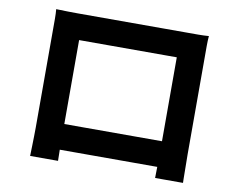

<svg xmlns="http://www.w3.org/2000/svg" viewBox="-79 -813 1157 935"><g transform="rotate(10 500.0 -346.0)"><path d="M262 -580V-165H745V-580ZM879 -122Q879 -107 879.5 -84Q880 -61 880 -39Q880 -17 880.5 -0.5Q881 16 881 17H743L744 -38H262L263 17H125Q125 15 125.5 -0.5Q126 -16 126.5 -37Q127 -58 127.5 -81.5Q128 -105 128 -123V-612Q128 -633 128 -660.5Q128 -688 126 -709Q157 -708 184.5 -707.5Q212 -707 232 -707H782Q801 -707 827.5 -707Q854 -707 881 -709Q879 -686 879 -660.5Q879 -635 879 -612Z"/></g></svg>

Font: SpoqaHanSansJP-Bold
Style: Regular
Weight: 700
Designer: [Source Han Sans]
Ryoko NISHIZUKA  (kana & ideographs); Paul D. Hunt (Latin, Greek & Cyrillic); Wenlong ZHANG  (bopomofo
Foundry: Spoqa (http://bi.spoqa.com)
Version: Version 1.002.20150607